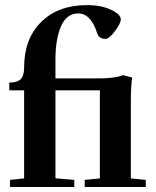

<svg xmlns="http://www.w3.org/2000/svg" viewBox="-20 -746 623 766"><path d="M20 0V-28.3L76.2 -34.2V-385.7H17.1V-416.5Q47.4 -416.5 61.8 -429.4Q76.2 -442.4 76.2 -476.1Q76.2 -591.3 144.3 -658.4Q212.4 -725.6 326.7 -725.6Q384.3 -725.6 423.1 -707Q461.9 -688.5 461.9 -668.9Q461.9 -652.8 438.7 -621.8Q415.5 -590.8 400.4 -590.8Q390.1 -590.8 380.9 -595.9Q371.6 -601.1 368.2 -612.3Q342.8 -692.4 292.5 -692.4Q246.1 -692.4 223.6 -641.6Q201.2 -590.8 201.2 -507.8V-433.1H336.4Q376.5 -433.1 394.5 -433.6Q412.6 -434.1 433.6 -437Q454.6 -439.9 470.7 -446.3L507.3 -436.5Q502 -400.9 502 -343.8V-34.2L561.5 -28.3V0H317.9V-28.3L378.4 -34.2V-385.7H201.2V-34.7L276.4 -28.3V0Z"/></svg>

Font: Elstob
Style: Bold
Weight: 700
Designer: Peter S. Baker
Version: Version 1.015